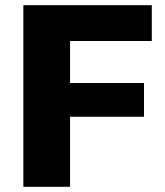

<svg xmlns="http://www.w3.org/2000/svg" viewBox="-20 -720 635 740"><path d="M70 0V-700H565V-562H250V-400H535V-270H250V0Z"/></svg>

Font: Golos Text VF
Style: Regular
Weight: 400
Designer: A.Korolkova, Vitaly Kuzmin
Foundry: ParaType Ltd
Version: Version 2.003